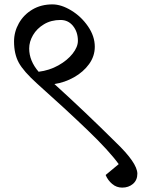

<svg xmlns="http://www.w3.org/2000/svg" viewBox="-20 -711 671 875"><path d="M412 -498Q412 -455 386 -419Q360 -383 317.5 -359Q275 -335 228 -328Q366 -203 508 -62Q605 31 606 80Q606 110 586 127Q566 144 537 144Q511 144 491.5 127.5Q472 111 462 88V86L521 37Q477 -24 378 -119Q279 -214 149 -330Q87 -386 65.5 -425.5Q44 -465 44 -522Q44 -566 66 -605Q88 -644 127.5 -667.5Q167 -691 219 -691Q259 -691 304.5 -663.5Q350 -636 381 -591Q412 -546 412 -498ZM113 -490Q113 -434 156 -384Q205 -390 246 -413Q287 -436 311 -466.5Q335 -497 335 -525Q335 -565 313 -592.5Q291 -620 256 -620Q213 -620 180.5 -600.5Q148 -581 130.5 -551Q113 -521 113 -490Z"/></svg>

Font: Martel
Style: Regular
Weight: 400
Designer: Dan Reynolds
Foundry: Dan Reynolds
Version: Version 1.001; ttfautohint (v1.1) -l 5 -r 5 -G 72 -x 0 -D la